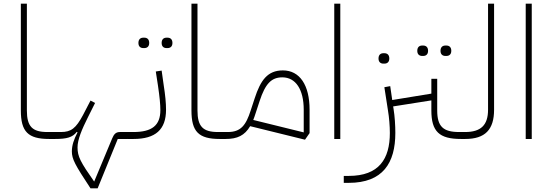

<svg xmlns="http://www.w3.org/2000/svg" viewBox="-20 -760 3015 1050"><path d="M249 0H281L293 -12V-38H239C157 -38 127 -68 127 -156V-740H94V-156C94 -40 133 0 249 0Z M475 270H514L624 0H675L688 -12V-38H636C613 -38 603 -26 593 -2L495 233C420 126 404 96 404 46C404 3 428 -53 461 -119L500 -197L475 -210L434 -131C395 -58 369 -38 313 -38H293L281 -26V0C346 0 377 -9 400 -39L404 -36C384 2 373 35 373 68C373 110 390 141 475 270Z M891 -497H896C912 -497 923 -506 923 -525C923 -545 912 -554 896 -554H891C875 -554 864 -545 864 -525C864 -506 875 -497 891 -497ZM764 -497H769C785 -497 796 -506 796 -525C796 -545 785 -554 769 -554H764C748 -554 737 -545 737 -525C737 -506 748 -497 764 -497ZM676 0H710C830 0 888 -51 888 -160C888 -196 884 -239 875 -296L864 -374L832 -369L844 -291C853 -230 857 -188 857 -158C857 -74 811 -38 710 -38H688L676 -26Z M1182 0H1214L1226 -12V-38H1172C1090 -38 1060 -68 1060 -156V-740H1027V-156C1027 -40 1066 0 1182 0Z M1648 4 1673 -32V-160C1673 -295 1619 -375 1527 -375C1443 -375 1405 -321 1373 -223L1351 -156C1325 -75 1297 -38 1226 -38L1214 -26V0C1278 0 1318 -19 1348 -70ZM1378 -141 1400 -208C1431 -302 1464 -337 1524 -337C1597 -337 1641 -271 1641 -160V-36L1365 -104C1369 -115 1374 -127 1378 -141Z M1808 0H1841V-740H1808Z M2077 -412H2082C2098 -412 2109 -421 2109 -440C2109 -460 2098 -469 2082 -469H2077C2061 -469 2050 -460 2050 -440C2050 -421 2061 -412 2077 -412ZM2416 -454H2421C2437 -454 2448 -463 2448 -482C2448 -502 2437 -511 2421 -511H2416C2400 -511 2389 -502 2389 -482C2389 -463 2400 -454 2416 -454ZM2289 -454H2294C2310 -454 2321 -463 2321 -482C2321 -502 2310 -511 2294 -511H2289C2273 -511 2262 -502 2262 -482C2262 -463 2273 -454 2289 -454ZM1860 240H1887C2074 240 2142 131 2142 -33C2142 -73 2139 -124 2132 -166L2130 -178L2339 -211V-156C2339 -41 2382 0 2501 0H2502L2514 -12V-38H2491C2404 -38 2371 -68 2371 -156V-329H2339V-248L2125 -213L2114 -289L2082 -283L2102 -154C2108 -119 2112 -69 2112 -33C2112 109 2053 202 1887 202H1860Z M2502 0H2524C2633 0 2682 -51 2682 -160V-740H2649V-160C2649 -76 2610 -38 2524 -38H2514L2502 -26Z M2855 0H2888V-740H2855Z"/></svg>

Font: IBM Plex Arabic ExtraLight
Style: Regular
Weight: 200
Designer: Mike Abbink, Paul van der Laan, Pieter van Rosmalen, Wael Morcos, Khajak Apelian
Foundry: Bold Monday
Version: Version 1.0